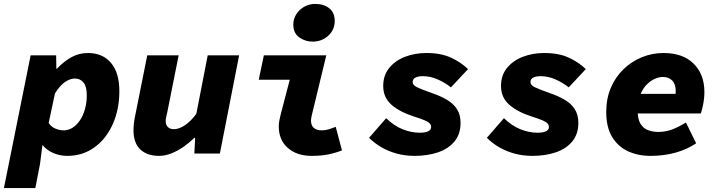

<svg xmlns="http://www.w3.org/2000/svg" viewBox="-48 -782 3668 978"><path d="M-28 176 108 -500H238L239 -432H242Q278 -470 316.5 -491Q355 -512 400 -512Q475 -512 517.5 -461.5Q560 -411 560 -318Q560 -226 527 -151Q494 -76 434 -32Q374 12 294 12Q257 12 223.5 -2.5Q190 -17 170 -42H168L156 52L132 176ZM276 -118Q300 -118 321 -131Q342 -144 358.5 -168Q375 -192 384.5 -225Q394 -258 394 -298Q394 -342 377 -362Q360 -382 334 -382Q310 -382 284 -365Q258 -348 232 -306L200 -156Q211 -137 233 -127.5Q255 -118 276 -118Z M762 12Q701 12 666.5 -21Q632 -54 632 -118Q632 -135 634 -153.5Q636 -172 640 -190L702 -500H862L804 -210Q801 -197 798.5 -186Q796 -175 796 -166Q796 -145 807.5 -134.5Q819 -124 838 -124Q863 -124 893 -143.5Q923 -163 952 -202L1010 -500H1170L1072 0H942L946 -80H942Q919 -57 889.5 -36Q860 -15 827 -1.5Q794 12 762 12Z M1540 12Q1464 12 1418 -28.5Q1372 -69 1372 -138Q1372 -153 1375 -168.5Q1378 -184 1382 -200L1428 -376H1270L1296 -500H1614L1540 -194Q1539 -188 1537.5 -182Q1536 -176 1536 -170Q1536 -142 1551 -130Q1566 -118 1590 -118Q1607 -118 1623.5 -122.5Q1640 -127 1662 -136L1694 -16Q1661 -3 1624.5 4.5Q1588 12 1540 12ZM1544 -570Q1507 -570 1476.5 -591.5Q1446 -613 1446 -657Q1446 -685 1461 -709Q1476 -733 1501.5 -747.5Q1527 -762 1558 -762Q1601 -762 1629 -740Q1657 -718 1657 -675Q1657 -630 1624 -600Q1591 -570 1544 -570Z M2064 12Q2016 12 1973.5 0.5Q1931 -11 1895.5 -31.5Q1860 -52 1832 -80L1919 -180Q1959 -141 2003 -123.5Q2047 -106 2090 -106Q2119 -106 2133.5 -113.5Q2148 -121 2148 -134Q2148 -145 2141 -153Q2134 -161 2115.5 -169Q2097 -177 2062 -188Q1987 -212 1945.5 -249Q1904 -286 1904 -344Q1904 -399 1935 -436.5Q1966 -474 2016 -493Q2066 -512 2124 -512Q2198 -512 2249 -488.5Q2300 -465 2336 -430L2249 -337Q2219 -361 2181.5 -377.5Q2144 -394 2106 -394Q2083 -394 2068.5 -387Q2054 -380 2054 -364Q2054 -349 2074.5 -338.5Q2095 -328 2152 -308Q2196 -293 2229 -273.5Q2262 -254 2280 -225.5Q2298 -197 2298 -156Q2298 -99 2267 -61.5Q2236 -24 2183 -6Q2130 12 2064 12Z M2664 12Q2616 12 2573.5 0.5Q2531 -11 2495.5 -31.5Q2460 -52 2432 -80L2519 -180Q2559 -141 2603 -123.5Q2647 -106 2690 -106Q2719 -106 2733.5 -113.5Q2748 -121 2748 -134Q2748 -145 2741 -153Q2734 -161 2715.5 -169Q2697 -177 2662 -188Q2587 -212 2545.5 -249Q2504 -286 2504 -344Q2504 -399 2535 -436.5Q2566 -474 2616 -493Q2666 -512 2724 -512Q2798 -512 2849 -488.5Q2900 -465 2936 -430L2849 -337Q2819 -361 2781.5 -377.5Q2744 -394 2706 -394Q2683 -394 2668.5 -387Q2654 -380 2654 -364Q2654 -349 2674.5 -338.5Q2695 -328 2752 -308Q2796 -293 2829 -273.5Q2862 -254 2880 -225.5Q2898 -197 2898 -156Q2898 -99 2867 -61.5Q2836 -24 2783 -6Q2730 12 2664 12Z M3266 12Q3202 12 3151 -11.5Q3100 -35 3070 -84.5Q3040 -134 3040 -212Q3040 -280 3063.5 -335Q3087 -390 3128 -429.5Q3169 -469 3221.5 -490.5Q3274 -512 3332 -512Q3431 -512 3485.5 -457.5Q3540 -403 3540 -314Q3540 -281 3533.5 -249.5Q3527 -218 3522 -204H3159L3176 -304H3430L3388 -281Q3390 -289 3392 -298.5Q3394 -308 3394 -317Q3394 -354 3376 -372Q3358 -390 3328 -390Q3309 -390 3286.5 -380Q3264 -370 3244.5 -349.5Q3225 -329 3212.5 -296.5Q3200 -264 3200 -218Q3200 -175 3214.5 -151.5Q3229 -128 3253 -119Q3277 -110 3304 -110Q3345 -110 3378.5 -123.5Q3412 -137 3446 -158L3498 -52Q3452 -21 3393 -4.5Q3334 12 3266 12Z"/></svg>

Font: Source Code Pro ExtraLight Black
Style: Italic
Weight: 900
Italic angle: -11°
Monospace: yes
Version: Version 1.016;hotconv 1.0.116;makeotfexe 2.5.65601